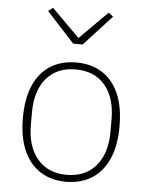

<svg xmlns="http://www.w3.org/2000/svg" viewBox="-54 -797 653 853"><g transform="rotate(5 272.5 -370.5)"><path d="M272 12Q206 12 157.5 -19Q109 -50 83 -109Q57 -168 57 -254Q57 -341 83 -400Q109 -459 157.5 -489.5Q206 -520 272 -520Q339 -520 387.5 -489.5Q436 -459 462 -400Q488 -341 488 -254Q488 -168 462 -109Q436 -50 387.5 -19Q339 12 272 12ZM272 -19Q356 -19 403 -74.5Q450 -130 450 -227V-281Q450 -379 403 -434Q356 -489 272 -489Q189 -489 142 -434Q95 -379 95 -281V-227Q95 -130 142 -74.5Q189 -19 272 -19ZM293 -602H251L127 -737L148 -753L272 -629L396 -753L417 -737Z"/></g></svg>

Font: IBM Plex Sans ExtraLight
Style: Regular
Weight: 250
Designer: Mike Abbink, Paul van der Laan, Pieter van Rosmalen
Foundry: Bold Monday
Version: Version 3.201